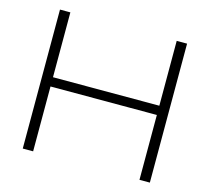

<svg xmlns="http://www.w3.org/2000/svg" viewBox="-107 -876 1093 1001"><g transform="rotate(15 440.0 -375.0)"><path d="M97 -750H153V0H97ZM727 -750H783V0H727ZM123 -400H767V-350H123Z"/></g></svg>

Font: Unbounded ExtraLight
Style: Regular
Weight: 250
Designer: Luke Prowse, Jean-Baptiste Morizot, Fátima Lázaro, Florian Runge
Foundry: NaN
Version: Version 1.701;gftools[0.9.28.dev5+ged2979d]